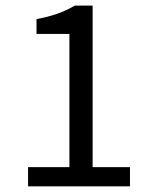

<svg xmlns="http://www.w3.org/2000/svg" viewBox="-20 -658 537 678"><path d="M79.1 0V-67.9H225.1V-538.1H108.9V-590.8Q186.5 -604 244.1 -638.2H307.1V-67.9H439V0Z"/></svg>

Font: Riemann
Style: Regular
Weight: 400
Designer: Paul D. Hunt
Foundry: Adobe Systems Incorporated
Version: Version 2.020;PS 2.0;hotconv 1.0.86;makeotf.lib2.5.63406